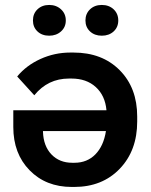

<svg xmlns="http://www.w3.org/2000/svg" viewBox="-20 -739 605 768"><path d="M434.6 -613.3Q416 -596.2 387.2 -596.2Q358.4 -596.2 340.1 -613.3Q321.8 -630.4 321.8 -657.2Q321.8 -684.1 340.1 -701.7Q358.4 -719.2 387.2 -719.2Q416 -719.2 434.6 -701.7Q453.1 -684.1 453.1 -657.2Q453.1 -630.4 434.6 -613.3ZM176.8 -596.2Q147.9 -596.2 129.9 -613.3Q111.8 -630.4 111.8 -657.2Q111.8 -684.6 130.1 -701.9Q148.4 -719.2 176.8 -719.2Q205.1 -719.2 224.1 -701.7Q243.2 -684.1 243.2 -657.2Q243.2 -630.4 224.1 -613.3Q205.1 -596.2 176.8 -596.2ZM273.9 -528.8Q388.7 -528.8 458.7 -458.3Q528.8 -387.7 528.8 -272.9V-252.9Q528.8 -136.7 459 -64Q389.2 8.8 276.9 8.8H267.1Q163.6 8.8 98.4 -57.9Q33.2 -124.5 33.2 -231V-297.9H405.8V-298.8Q400.4 -356.9 363 -390.9Q325.7 -424.8 266.1 -424.8H255.9Q171.4 -424.8 117.2 -357.9L48.8 -433.1Q85.4 -477.5 142.1 -503.2Q198.7 -528.8 261.2 -528.8ZM403.8 -214.8H151.9V-211.9Q153.8 -154.8 185.8 -121.3Q217.8 -87.9 269 -87.9H277.8Q328.6 -87.9 361.6 -121.6Q394.5 -155.3 403.8 -214.8Z"/></svg>

Font: Fixel Text SemiBold
Style: Regular
Weight: 600
Width: 4
Designer: AlfaBravo + MacPaw
Foundry: Kyrylo Tkachov, Marchela Mozhyna, Serhii Makarenko, Maria Weinstein, Zakhar Kryvoshyya
Version: Version 1.211